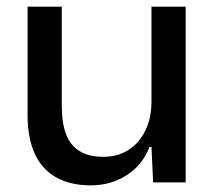

<svg xmlns="http://www.w3.org/2000/svg" viewBox="-20 -549 651 578"><path d="M253 9Q193 9 150 -14.5Q107 -38 85 -85.5Q63 -133 63 -203V-529H166V-229Q166 -180 178.5 -146Q191 -112 219 -94.5Q247 -77 291 -77Q335 -77 367.5 -98Q400 -119 418 -157Q436 -195 436 -243V-529H539V0H441L436 -107H430Q410 -53 362 -22Q314 9 253 9Z"/></svg>

Font: Mona Sans ExtraLight Medium
Style: Regular
Weight: 500
Version: Version 2.000